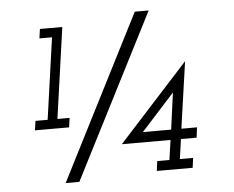

<svg xmlns="http://www.w3.org/2000/svg" viewBox="-53 -798 1073 880"><g transform="rotate(-5 484.0 -358.5)"><path d="M641 -45H697L710 -136H486L808 -490L764 -183H836L830 -136H758L745 -45H806L800 0H635ZM214 19Q311 -171 406 -358.5Q501 -546 598 -736H662Q565 -546 469.5 -358.5Q374 -171 277 19ZM101 -277H157L210 -652H152L158 -695H261L202 -277H258L252 -234H95ZM740 -352 587 -183H717Z"/></g></svg>

Font: Josefin Slab SemiBold
Style: Italic
Weight: 600
Italic angle: -12°
Designer: Santiago Orozco
Foundry: Typemade
Version: Version 2.000